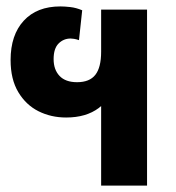

<svg xmlns="http://www.w3.org/2000/svg" viewBox="-20 -578 548 598"><path d="M295 0V-322L328 -326Q327 -271 287.5 -241.5Q248 -212 186 -212Q139 -212 100 -231.5Q61 -251 37 -291Q13 -331 13 -391Q13 -469 54 -513.5Q95 -558 168 -558Q181 -558 199 -556Q217 -554 236 -546L226 -453Q217 -456 210.5 -457Q204 -458 200 -458Q178 -458 162.5 -442.5Q147 -427 147 -394Q147 -361 165.5 -341.5Q184 -322 220 -322Q259 -322 277 -345Q295 -368 295 -417V-548H438V0Z"/></svg>

Font: Noto Sans Thai SemiCondensed
Style: Bold
Weight: 700
Width: 4
Designer: Monotype Design Team
Foundry: Monotype Imaging Inc.
Version: Version 2.001